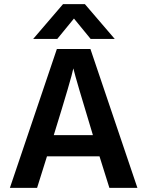

<svg xmlns="http://www.w3.org/2000/svg" viewBox="-20 -912 714 932"><path d="M258 -723H141L286 -892H392L537 -723H420L339 -822ZM160 0H28L256 -674H419L647 0H511L463 -153H208ZM336 -580Q328 -537 241 -256H431Q348 -529 336 -580Z"/></svg>

Font: Hind Colombo SemiBold
Style: Regular
Weight: 600
Designer: Jyotish Sonowal, Aditi Pimprikar
Foundry: Indian Type Foundry
Version: Version 1.000;PS 1.0;hotconv 1.0.86;makeotf.lib2.5.63406; tt